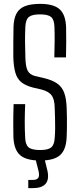

<svg xmlns="http://www.w3.org/2000/svg" viewBox="-20 -826 414 995"><path d="M189 6Q116 6 84 -22.2Q52 -50.5 49.5 -116.5Q49 -148 48.8 -174.2Q48.5 -200.5 49 -227.2Q49.5 -254 50.5 -286.5H110.5Q108.5 -240.5 108.2 -198.2Q108 -156 110.5 -111Q112 -75.5 128.8 -62Q145.5 -48.5 188.5 -48.5Q229 -48.5 245.2 -62Q261.5 -75.5 263.5 -111Q265.5 -134 265.8 -161.2Q266 -188.5 265.2 -215.5Q264.5 -242.5 263.5 -265.5Q263 -310.5 248.2 -331Q233.5 -351.5 197 -361.5L150 -372.5Q112 -382.5 90.5 -400Q69 -417.5 59.8 -448.8Q50.5 -480 49 -530Q48.5 -565 49 -604.8Q49.5 -644.5 50 -685Q51 -728.5 65 -755.2Q79 -782 109.2 -794Q139.5 -806 188.5 -806Q258 -806 289.2 -777.8Q320.5 -749.5 322.5 -684Q323.5 -650 323.2 -611.2Q323 -572.5 322 -528.5H261.5Q263 -577 263.2 -615.2Q263.5 -653.5 262 -689.5Q260.5 -725 244.5 -738.2Q228.5 -751.5 187.5 -751.5Q146 -751.5 129.8 -738.2Q113.5 -725 111.5 -689.5Q109.5 -648 109.8 -610.2Q110 -572.5 111.5 -530Q112.5 -481 123.2 -460Q134 -439 161.5 -432L207 -421.5Q251.5 -411 276.8 -393Q302 -375 313 -344.5Q324 -314 325.5 -265.5Q326.5 -242 326.8 -216.2Q327 -190.5 326.8 -164.8Q326.5 -139 325.5 -116.5Q323 -50.5 291.5 -22.2Q260 6 189 6ZM126.5 149V106.5H149Q171.5 106.5 178.5 95.5Q185.5 84.5 179.5 59.5L164 -2H211L226 59.5Q235.5 104 216.2 126.5Q197 149 149.5 149Z"/></svg>

Font: Big Shoulders Text Thin Light
Style: Regular
Weight: 300
Version: Version 2.002